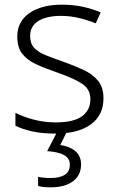

<svg xmlns="http://www.w3.org/2000/svg" viewBox="-20 -562 509 822"><path d="M423 -141Q423 -69 369 -29.5Q315 10 217 10Q161 10 118 0.5Q75 -9 46 -24V-79Q81 -61 126 -49.5Q171 -38 218 -38Q296 -38 331.5 -64.5Q367 -91 367 -137Q367 -181 330 -204.5Q293 -228 221 -253Q171 -270 133.5 -287.5Q96 -305 75 -332Q54 -359 54 -406Q54 -470 106 -506Q158 -542 245 -542Q293 -542 334.5 -533Q376 -524 411 -509L390 -462Q359 -475 320 -484.5Q281 -494 242 -494Q179 -494 144 -472Q109 -450 109 -408Q109 -376 126 -357.5Q143 -339 175 -326Q207 -313 253 -297Q301 -280 339 -262Q377 -244 400 -216Q423 -188 423 -141ZM327 142Q327 188 292.5 214Q258 240 197 240Q163 240 143 234V195Q163 200 198 200Q235 200 257 186.5Q279 173 279 143Q279 115 253.5 101.5Q228 88 182 85L226 0H267L238 59Q277 64 302 84.5Q327 105 327 142Z"/></svg>

Font: Noto Sans Arabic UI Lt
Style: Regular
Weight: 300
Designer: Monotype Design Team, Nadine Chahine and Nizar Qandah
Foundry: Monotype Imaging Inc.
Version: Version 2.010; ttfautohint (v1.8.4.7-5d5b)